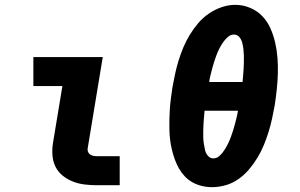

<svg xmlns="http://www.w3.org/2000/svg" viewBox="-20 -766 1240 794"><path d="M382 0Q356 0 330.5 -3Q305 -6 282 -15Q259 -24 240 -39Q221 -54 210 -75.5Q199 -97 197 -123Q195 -149 199 -174L238 -410H118V-530H405L343 -155Q341 -147 343.5 -139.5Q346 -132 352 -127.5Q358 -123 366 -121.5Q374 -120 382 -120H475V0Z M857 8Q835 8 814.5 3Q794 -2 776 -12Q758 -22 744 -37Q730 -52 720 -69.5Q710 -87 703 -106.5Q696 -126 691 -146.5Q686 -167 683.5 -188Q681 -209 680.5 -230Q680 -251 680.5 -273.5Q681 -296 682.5 -317.5Q684 -339 687 -361Q690 -383 693 -404Q698 -432 704 -460Q710 -488 718.5 -515.5Q727 -543 738 -569.5Q749 -596 764.5 -621.5Q780 -647 799.5 -670Q819 -693 844 -710Q869 -727 897 -736.5Q925 -746 953 -746Q985 -746 1014.5 -733.5Q1044 -721 1065 -699Q1086 -677 1098.5 -648.5Q1111 -620 1118 -589.5Q1125 -559 1127.5 -526.5Q1130 -494 1129 -461Q1128 -428 1124.5 -395.5Q1121 -363 1116 -330Q1111 -303 1105 -275Q1099 -247 1090.5 -220Q1082 -193 1071 -166Q1060 -139 1044.5 -113.5Q1029 -88 1009.5 -65Q990 -42 965.5 -25Q941 -8 913 0Q885 8 857 8ZM983 -427Q984 -441 985.5 -455Q987 -469 987.5 -482.5Q988 -496 988.5 -509.5Q989 -523 988.5 -537Q988 -551 986.5 -564Q985 -577 981.5 -590Q978 -603 969.5 -613Q961 -623 947 -623Q933 -623 921.5 -612.5Q910 -602 901.5 -589.5Q893 -577 886.5 -564Q880 -551 875 -537.5Q870 -524 865.5 -510Q861 -496 857.5 -482.5Q854 -469 850.5 -455Q847 -441 845 -427ZM862 -111Q877 -111 888.5 -122Q900 -133 908 -145.5Q916 -158 922.5 -171Q929 -184 934 -197.5Q939 -211 943.5 -225Q948 -239 951.5 -252.5Q955 -266 958.5 -280Q962 -294 964 -308H826Q825 -294 823.5 -280Q822 -266 821.5 -252.5Q821 -239 820.5 -225.5Q820 -212 820.5 -198Q821 -184 823 -171Q825 -158 828 -145Q831 -132 840 -121.5Q849 -111 862 -111Z"/></svg>

Font: Iosevka Slab HvExObl
Style: Regular
Weight: 900
Width: 7
Italic angle: -9°
Monospace: yes
Designer: Belleve Invis
Foundry: Belleve Invis
Version: Version 11.1.1; ttfautohint (v1.8.3)